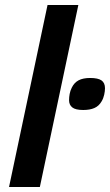

<svg xmlns="http://www.w3.org/2000/svg" viewBox="-20 -747 439 767"><path d="M16.1 0 169.9 -727.1H293L139.2 0ZM399.4 -394.5Q399.4 -382.8 396.2 -368.4Q393.1 -354 385.7 -341.8Q375 -323.2 356.9 -315.4Q338.9 -307.6 312.5 -307.6Q281.7 -307.6 268.8 -317.9Q255.9 -328.1 255.9 -346.7Q255.9 -358.9 258.3 -371.8Q260.7 -384.8 266.6 -396.5Q276.4 -417 294.2 -426.3Q312 -435.5 339.8 -435.5Q371.6 -435.5 385.5 -425.8Q399.4 -416 399.4 -394.5Z"/></svg>

Font: Clear Sans
Style: Bold Italic
Weight: 700
Italic angle: -12°
Foundry: Intel Corporation
Version: Version 1.00